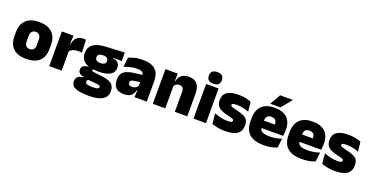

<svg xmlns="http://www.w3.org/2000/svg" viewBox="-29 -1531 4967 2563"><g transform="rotate(20 2454.5 -250.0)"><path d="M278 15Q154.5 15 91.8 -45.2Q29 -105.5 29 -212.5V-275Q29 -384.5 92 -446Q155 -507.5 278 -507.5Q401.5 -507.5 464.2 -446Q527 -384.5 527 -275V-212.5Q527 -105.5 464.5 -45.2Q402 15 278 15ZM278 -124Q313.5 -124 331.8 -145.2Q350 -166.5 350 -206V-282Q350 -324.5 331.8 -346.5Q313.5 -368.5 278 -368.5Q243 -368.5 224.5 -346.5Q206 -324.5 206 -282V-206Q206 -166.5 224.5 -145.2Q243 -124 278 -124Z M776.5 -267.5 725.5 -367.5H767Q777 -430 811 -465.2Q845 -500.5 908.5 -500.5Q918 -500.5 926.2 -499.5Q934.5 -498.5 942.5 -497L951 -317Q941 -319 927.2 -320Q913.5 -321 900.5 -321Q853.5 -321 822.5 -306.8Q791.5 -292.5 776.5 -267.5ZM779 0H602V-492.5H767L760 -329.5H779Z M1235.5 -155Q1110.5 -155 1049.2 -199.2Q988 -243.5 988 -322V-328Q988 -383 1013.2 -420Q1038.5 -457 1090.5 -477.2Q1142.5 -497.5 1222.5 -501.5L1488.5 -515.5V-393.5L1360.5 -396V-391Q1396 -386.5 1419 -374.5Q1442 -362.5 1453 -342Q1464 -321.5 1464 -291.5V-288.5Q1464 -223.5 1409 -189.2Q1354 -155 1235.5 -155ZM1226.5 66H1243Q1276 66 1295 62.2Q1314 58.5 1322.2 51.2Q1330.5 44 1330.5 34V33Q1330.5 19 1317.2 13.8Q1304 8.5 1281 6.5L1134 -8L1171.5 -10.5Q1161 -8.5 1153.2 -3.8Q1145.5 1 1141.2 8.2Q1137 15.5 1137 25.5V26.5Q1137 38.5 1145.8 47.5Q1154.5 56.5 1174.2 61.2Q1194 66 1226.5 66ZM1239 192.5H1218.5Q1141.5 192.5 1088 181Q1034.5 169.5 1007 144Q979.5 118.5 979.5 77V75Q979.5 46.5 992 27Q1004.5 7.5 1028.5 -3.2Q1052.5 -14 1086 -16V-21Q1046.5 -28 1024.2 -45.5Q1002 -63 1002 -96V-97Q1002 -121 1013.2 -137Q1024.5 -153 1045.8 -161.5Q1067 -170 1097 -170.5V-190L1214.5 -160H1183Q1171 -160 1165.5 -156.5Q1160 -153 1160 -146V-145.5Q1160 -136 1169.5 -132.5Q1179 -129 1199.5 -126.5L1315 -112.5Q1403 -102 1446.5 -69.2Q1490 -36.5 1490 33V36.5Q1490 89.5 1460.8 124Q1431.5 158.5 1375.5 175.5Q1319.5 192.5 1239 192.5ZM1229 -271.5Q1255 -271.5 1271.5 -277.8Q1288 -284 1296.2 -296Q1304.5 -308 1304.5 -325V-328Q1304.5 -345 1296.2 -357Q1288 -369 1271.5 -375.2Q1255 -381.5 1229 -381.5Q1203.5 -381.5 1186.8 -375.2Q1170 -369 1161.8 -357.2Q1153.5 -345.5 1153.5 -328V-325Q1153.5 -308 1161.8 -296Q1170 -284 1186.8 -277.8Q1203.5 -271.5 1229 -271.5Z M1987.5 0H1814L1819 -126L1815.5 -130.5V-283.5L1814 -301.5Q1814 -336 1791.8 -352.2Q1769.5 -368.5 1716 -368.5Q1667.5 -368.5 1622.8 -357Q1578 -345.5 1537 -330.5L1551.5 -465Q1576.5 -476 1607 -485.2Q1637.5 -494.5 1673.5 -500Q1709.5 -505.5 1750 -505.5Q1818.5 -505.5 1864.2 -489.8Q1910 -474 1937 -445.2Q1964 -416.5 1975.8 -377Q1987.5 -337.5 1987.5 -290ZM1661.5 12Q1587.5 12 1549.8 -25.8Q1512 -63.5 1512 -133V-145.5Q1512 -219.5 1557.2 -254.5Q1602.5 -289.5 1702 -302L1827.5 -318L1838 -217L1731.5 -201.5Q1702.5 -197.5 1691.2 -187.8Q1680 -178 1680 -159V-157Q1680 -139.5 1691.8 -128.5Q1703.5 -117.5 1731 -117.5Q1754 -117.5 1770.8 -123.8Q1787.5 -130 1798.8 -140.5Q1810 -151 1816.5 -163.5L1841.5 -103.5H1813Q1805.5 -70 1789.2 -44Q1773 -18 1742.5 -3Q1712 12 1661.5 12Z M2563 0H2386V-283Q2386 -306.5 2380.2 -323.5Q2374.5 -340.5 2360.5 -349.5Q2346.5 -358.5 2322.5 -358.5Q2304 -358.5 2289.5 -352Q2275 -345.5 2264.8 -334.8Q2254.5 -324 2248.5 -310.5L2221.5 -383.5H2250Q2257.5 -418 2275.2 -445.2Q2293 -472.5 2324.8 -488.5Q2356.5 -504.5 2406 -504.5Q2460 -504.5 2494.8 -483.5Q2529.5 -462.5 2546.2 -420.2Q2563 -378 2563 -313.5ZM2250.5 0H2073.5V-492.5H2249.5L2244 -366L2250.5 -348Z M2828.5 0H2651.5V-492.5H2828.5ZM2740 -528Q2691.5 -528 2669.5 -549.8Q2647.5 -571.5 2647.5 -608.5V-612.5Q2647.5 -649.5 2669.5 -671.2Q2691.5 -693 2740 -693Q2788 -693 2810.2 -671.2Q2832.5 -649.5 2832.5 -612.5V-608.5Q2832.5 -571 2810.2 -549.5Q2788 -528 2740 -528Z M3102.5 12.5Q3044 12.5 2996 3Q2948 -6.5 2913 -19.5L2898.5 -165Q2937.5 -150 2985.2 -137.8Q3033 -125.5 3087 -125.5Q3126.5 -125.5 3141.2 -132Q3156 -138.5 3156 -153V-154Q3156 -165 3147.5 -171.5Q3139 -178 3117.8 -183.8Q3096.5 -189.5 3059 -198Q2997.5 -212.5 2961.5 -232.8Q2925.5 -253 2910 -282Q2894.5 -311 2894.5 -351V-355Q2894.5 -431 2949.2 -468.2Q3004 -505.5 3109 -505.5Q3165.5 -505.5 3212.2 -495.8Q3259 -486 3291 -472L3305.5 -336.5Q3269 -351 3224 -360.8Q3179 -370.5 3132 -370.5Q3105 -370.5 3090.2 -367.8Q3075.5 -365 3070 -359.5Q3064.5 -354 3064.5 -346V-345Q3064.5 -336 3071.5 -329.8Q3078.5 -323.5 3098 -317.5Q3117.5 -311.5 3155 -302.5Q3216.5 -288.5 3255 -271.5Q3293.5 -254.5 3311.5 -227.2Q3329.5 -200 3329.5 -153.5V-150.5Q3329.5 -67.5 3274 -27.5Q3218.5 12.5 3102.5 12.5Z M3652 13Q3510.5 13 3444.2 -48.5Q3378 -110 3378 -228.5V-267Q3378 -384.5 3440.2 -446Q3502.5 -507.5 3622 -507.5Q3701.5 -507.5 3754.5 -481.2Q3807.5 -455 3834.2 -405.8Q3861 -356.5 3861 -287V-271.5Q3861 -251.5 3859.2 -230.8Q3857.5 -210 3854 -192.5H3695.5Q3697.5 -223 3698.2 -250Q3699 -277 3699 -298.5Q3699 -324.5 3691 -342.2Q3683 -360 3666 -369.2Q3649 -378.5 3622 -378.5Q3581.5 -378.5 3563.2 -357.5Q3545 -336.5 3545 -298V-253.5L3546 -234.5V-203.5Q3546 -188 3551.5 -173.5Q3557 -159 3571.8 -147.8Q3586.5 -136.5 3613.8 -130Q3641 -123.5 3684.5 -123.5Q3729 -123.5 3771.5 -130.8Q3814 -138 3853.5 -151L3839.5 -22.5Q3805 -5.5 3757.2 3.8Q3709.5 13 3652 13ZM3818.5 -192.5H3471.5V-296.5H3818.5ZM3547 -539 3631.5 -688H3812.5V-686L3690.5 -537.5H3547Z M4192.5 13Q4051 13 3984.8 -48.5Q3918.5 -110 3918.5 -228.5V-267Q3918.5 -384.5 3980.8 -446Q4043 -507.5 4162.5 -507.5Q4242 -507.5 4295 -481.2Q4348 -455 4374.8 -405.8Q4401.5 -356.5 4401.5 -287V-271.5Q4401.5 -251.5 4399.8 -230.8Q4398 -210 4394.5 -192.5H4236Q4238 -223 4238.8 -250Q4239.5 -277 4239.5 -298.5Q4239.5 -324.5 4231.5 -342.2Q4223.5 -360 4206.5 -369.2Q4189.5 -378.5 4162.5 -378.5Q4122 -378.5 4103.8 -357.5Q4085.5 -336.5 4085.5 -298V-253.5L4086.5 -234.5V-203.5Q4086.5 -188 4092 -173.5Q4097.5 -159 4112.2 -147.8Q4127 -136.5 4154.2 -130Q4181.5 -123.5 4225 -123.5Q4269.5 -123.5 4312 -130.8Q4354.5 -138 4394 -151L4380 -22.5Q4345.5 -5.5 4297.8 3.8Q4250 13 4192.5 13ZM4359 -192.5H4012V-296.5H4359Z M4662.5 12.5Q4604 12.5 4556 3Q4508 -6.5 4473 -19.5L4458.5 -165Q4497.5 -150 4545.2 -137.8Q4593 -125.5 4647 -125.5Q4686.5 -125.5 4701.2 -132Q4716 -138.5 4716 -153V-154Q4716 -165 4707.5 -171.5Q4699 -178 4677.8 -183.8Q4656.5 -189.5 4619 -198Q4557.5 -212.5 4521.5 -232.8Q4485.5 -253 4470 -282Q4454.5 -311 4454.5 -351V-355Q4454.5 -431 4509.2 -468.2Q4564 -505.5 4669 -505.5Q4725.5 -505.5 4772.2 -495.8Q4819 -486 4851 -472L4865.5 -336.5Q4829 -351 4784 -360.8Q4739 -370.5 4692 -370.5Q4665 -370.5 4650.2 -367.8Q4635.5 -365 4630 -359.5Q4624.5 -354 4624.5 -346V-345Q4624.5 -336 4631.5 -329.8Q4638.5 -323.5 4658 -317.5Q4677.5 -311.5 4715 -302.5Q4776.5 -288.5 4815 -271.5Q4853.5 -254.5 4871.5 -227.2Q4889.5 -200 4889.5 -153.5V-150.5Q4889.5 -67.5 4834 -27.5Q4778.5 12.5 4662.5 12.5Z"/></g></svg>

Font: Anek Malayalam Medium ExtraBold
Style: Regular
Weight: 800
Version: Version 1.003